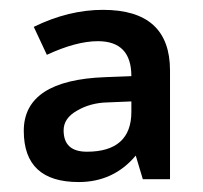

<svg xmlns="http://www.w3.org/2000/svg" viewBox="-20 -742 408 386"><path d="M321.8 -381.8V-600.1C321.8 -681.6 276.9 -722.2 187 -722.2C141.1 -722.2 94.7 -710.9 47.9 -688L74.2 -631.8C113.3 -649.9 147.5 -659.2 176.8 -659.2C221.7 -659.2 244.1 -635.7 244.1 -588.9L191.9 -586.9C82.5 -583 27.8 -546.9 27.8 -479C27.8 -410.2 64.5 -376 138.2 -376C184.6 -376 223.1 -393.6 252.9 -429.2L267.1 -381.8ZM244.1 -538.1V-517.1C244.1 -463.9 213.9 -437 154.8 -437C123.5 -437 107.9 -451.2 107.9 -480C107.9 -496.1 116.7 -509.3 134.8 -519.5C152.3 -529.8 172.9 -535.6 195.8 -536.1Z"/></svg>

Font: Samim Medium
Style: Regular
Weight: 500
Foundry: DejaVu fonts team - Redesigned by Saber Rastikerdar
Version: Version 4.0.5